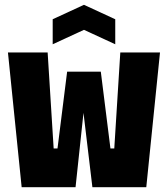

<svg xmlns="http://www.w3.org/2000/svg" viewBox="-20 -778 698 798"><path d="M70 0 13 -560H178L203 -161H219L259 -480H399L439 -161H455L480 -560H645L588 0H364L327 -309L294 0ZM199 -594V-698L329 -758L459 -698V-594L329 -654Z"/></svg>

Font: Tektur Condensed
Style: Bold
Weight: 700
Width: 3
Designer: Adam Jagosz
Foundry: Adam Jagosz
Version: Version 1.005;gftools[0.9.30]